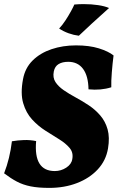

<svg xmlns="http://www.w3.org/2000/svg" viewBox="-27 -906 580 935"><path d="M213 9Q159 9 122 1.5Q85 -6 55.5 -21.5Q26 -37 -7 -62Q7 -98 16.5 -137Q26 -176 31 -218Q60 -223 90 -224Q120 -225 149 -219Q136 -73 240 -73Q270 -73 295.5 -89.5Q321 -106 325 -131Q331 -163 312 -185.5Q293 -208 261.5 -227.5Q230 -247 194.5 -269.5Q159 -292 129.5 -324Q100 -356 86 -403.5Q72 -451 85 -520Q95 -575 132 -611.5Q169 -648 224 -666.5Q279 -685 343 -685Q408 -685 454.5 -670.5Q501 -656 526 -636Q521 -597 517.5 -553.5Q514 -510 515 -481Q465 -465 404 -471Q403 -536 377.5 -570.5Q352 -605 305 -605Q277 -605 258.5 -594Q240 -583 235 -558Q229 -528 243 -506.5Q257 -485 283 -467Q309 -449 341.5 -431.5Q374 -414 405.5 -393Q437 -372 461.5 -343.5Q486 -315 497 -276Q508 -237 499 -183Q489 -124 449 -81Q409 -38 348 -14.5Q287 9 213 9ZM357 -732Q332 -735 307 -744Q282 -753 261 -767Q277 -784 292 -807Q307 -830 318.5 -851Q330 -872 335 -884Q346 -885 357.5 -885.5Q369 -886 380 -886Q418 -886 451 -881Q484 -876 504 -867Q458 -826 420 -791Q382 -756 357 -732Z"/></svg>

Font: Vollkorn Black
Style: Italic
Weight: 900
Italic angle: -11°
Designer: Friedrich Althausen
Foundry: Friedrich Althausen
Version: Version 5.000; ttfautohint (v1.8.3)